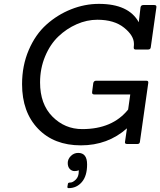

<svg xmlns="http://www.w3.org/2000/svg" viewBox="-20 -744 828 992"><path d="M331 205Q332 199 344 199Q356 199 371.5 184Q387 169 387 141L386 135Q380 140 365.5 140Q351 140 340.5 129Q330 118 330 98Q330 78 346 62Q362 46 384 46Q430 46 430 105.5Q430 165 403 196.5Q376 228 335 228Q328 228 328 222ZM690 0H637Q623 0 626 -12L636 -81Q537 7 398 7Q259 7 176.5 -79Q94 -165 94 -309Q94 -405 128.5 -485.5Q163 -566 220 -617Q277 -668 347.5 -696Q418 -724 491 -724Q645 -724 697 -629L706 -706Q708 -718 721 -718H777Q790 -718 788 -706L759 -500Q758 -488 744 -488H681Q670 -488 671 -500L672 -512Q672 -515 672 -518Q672 -560 621 -601Q570 -642 483 -642Q429 -642 376.5 -619Q324 -596 281.5 -555.5Q239 -515 213 -452.5Q187 -390 187 -318Q187 -206 251 -141.5Q315 -77 405 -77Q561 -77 642 -178L653 -256H467Q454 -256 456 -269L462 -315Q465 -327 477 -327H736Q748 -327 746 -315L703 -12Q702 0 690 0Z"/></svg>

Font: Sanchez
Style: Italic
Weight: 400
Designer: Daniel Hernández
Foundry: LatinoType
Version: Version 1.001